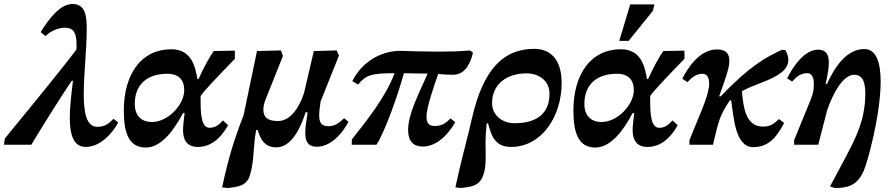

<svg xmlns="http://www.w3.org/2000/svg" viewBox="-50 -726 4488 963"><path d="M380 11C451 11 512 -54 543 -112L519 -130C498 -110 482 -90 438 -90C384 -90 370 -159 370 -254C370 -352 385 -477 385 -580C385 -649 378 -706 313 -706C249 -706 191 -625 154 -565L178 -545C203 -570 243 -587 275 -587C318 -587 334 -562 334 -501C334 -494 334 -486 333 -477C225 -335 89 -173 -26 -31L-30 0H107C167 -100 278 -276 310 -321H316C308 -255 300 -187 300 -137C300 -52 318 11 380 11Z M681 14C755 14 818 -64 868 -159H876C873 -126 868 -98 868 -74C868 -25 887 11 943 11C1032 11 1079 -72 1094 -98L1068 -122C1049 -101 1031 -85 1001 -85C956 -85 956 -170 956 -233C956 -237 956 -241 956 -244C969 -265 1022 -322 1128 -431V-472L1022 -470C1003 -444 971 -386 946 -330H940C930 -386 914 -479 809 -479C659 -479 571 -355 571 -171C571 -56 598 14 681 14ZM711 -114C670 -114 626 -136 626 -205C626 -301 687 -356 789 -356C848 -356 874 -324 874 -273C874 -203 795 -114 711 -114Z M1094 217C1132 211 1189 212 1205 148C1226 75 1219 7 1235 -74H1242C1252 -46 1267 13 1335 13C1384 13 1438 -25 1483 -163H1493C1489 -130 1481 -92 1481 -59C1481 -20 1493 10 1539 10C1610 10 1667 -57 1698 -115L1676 -133C1655 -114 1634 -93 1597 -93C1561 -93 1551 -113 1551 -147C1551 -166 1554 -190 1558 -217L1650 -447L1639 -473L1524 -470C1508 -403 1493 -335 1477 -268C1468 -232 1425 -119 1345 -119C1294 -119 1271 -136 1271 -176C1271 -203 1282 -227 1282 -227L1369 -445L1359 -473L1239 -470C1217 -363 1194 -256 1172 -149C1121 -17 1094 74 1064 214Z M1746 -302C1787 -351 1812 -358 1929 -359C1885 -240 1793 -126 1715 -27L1714 0H1838C1883 -69 1947 -254 1976 -359C2007 -358 2058 -357 2095 -357C2039 -232 1997 -149 1997 -73C1997 -18 2023 9 2071 9C2142 9 2201 -55 2233 -113L2210 -132C2189 -113 2173 -94 2129 -94C2098 -94 2089 -114 2089 -142C2089 -185 2127 -297 2148 -355C2170 -353 2195 -351 2223 -351C2292 -351 2315 -429 2322 -462L2308 -473C2252 -468 2198 -467 2145 -467C2083 -467 2023 -469 1959 -471C1855 -471 1763 -411 1717 -319Z M2262 217C2296 211 2352 215 2373 155C2387 115 2386 82 2386 38C2385 2 2384 -43 2391 -107H2398C2413 -56 2426 11 2513 11C2667 11 2767 -142 2767 -310C2767 -432 2707 -481 2630 -481C2477 -481 2374 -382 2317 -132C2297 -41 2262 81 2234 214ZM2531 -108C2463 -108 2418 -154 2418 -208C2418 -307 2495 -358 2591 -358C2649 -358 2706 -325 2706 -255C2706 -153 2637 -108 2531 -108Z M2936 14C3010 14 3073 -64 3123 -159H3131C3128 -126 3123 -98 3123 -74C3123 -25 3142 11 3198 11C3287 11 3334 -72 3349 -98L3323 -122C3304 -101 3286 -85 3256 -85C3211 -85 3211 -170 3211 -233C3211 -237 3211 -241 3211 -244C3224 -265 3277 -322 3383 -431V-472L3277 -470C3258 -444 3226 -386 3201 -330H3195C3185 -386 3169 -479 3064 -479C2914 -479 2826 -355 2826 -171C2826 -56 2853 14 2936 14ZM2966 -114C2925 -114 2881 -136 2881 -205C2881 -301 2942 -356 3044 -356C3103 -356 3129 -324 3129 -273C3129 -203 3050 -114 2966 -114ZM3103 -521 3225 -672 3232 -704H3111L3056 -521Z M3526 0C3555 -122 3559 -145 3611 -223H3617C3630 -148 3634 12 3728 12C3814 12 3851 -51 3883 -109L3857 -129C3836 -110 3820 -91 3776 -91C3684 -91 3678 -204 3671 -268C3714 -294 3776 -310 3832 -339C3873 -360 3904 -387 3904 -425C3904 -439 3900 -456 3889 -475L3871 -476C3795 -440 3715 -400 3565 -243H3557C3598 -357 3608 -389 3608 -422C3608 -456 3592 -478 3546 -478C3458 -478 3399 -384 3372 -331L3398 -314C3413 -329 3436 -356 3473 -356C3499 -356 3507 -332 3507 -307C3507 -258 3468 -169 3455 -138L3408 -23V0Z M4137 217C4197 217 4248 208 4282 131C4302 86 4367 -152 4367 -317C4367 -410 4346 -480 4285 -480C4194 -480 4134 -385 4098 -305H4091C4101 -348 4107 -384 4107 -412C4107 -454 4092 -477 4053 -477C3985 -477 3927 -392 3898 -333L3923 -317C3941 -336 3961 -359 3999 -359C4022 -359 4032 -338 4032 -303C4032 -259 4017 -231 4016 -226L3933 -23V0H4054L4097 -167C4103 -189 4160 -351 4234 -351C4264 -351 4290 -334 4290 -258C4290 -96 4225 -3 4113 209Z"/></svg>

Font: STIX Two Text
Style: Bold Italic
Weight: 700
Italic angle: -12°
Designer: Ross Mills, John Hudson & Paul Hanslow, Tiro Typeworks Ltd; with prior portions MicroPress Inc. and Coen Hoffman, Elsevi
Foundry: Tiro Typeworks Ltd
Version: Version 2.13 b171